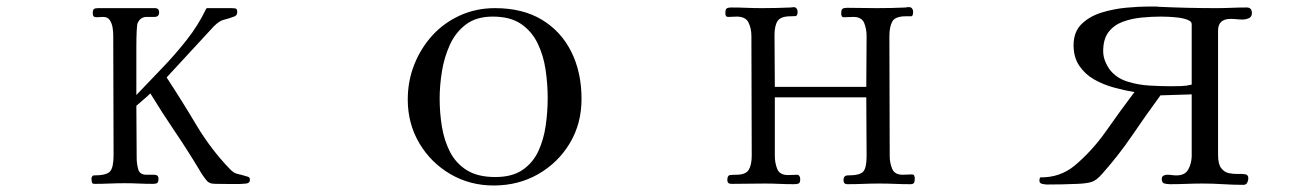

<svg xmlns="http://www.w3.org/2000/svg" viewBox="-20 -565 4040 590"><path d="M748 -12Q748 -3 737 -1Q721 1 692.5 0.5Q664 0 645 0Q638 0 631 -1Q624 -2 617 -8Q610 -16 603.5 -25.5Q597 -35 592 -44Q556 -104 517 -161.5Q478 -219 442 -278Q432 -268 421 -259Q410 -250 399 -240Q399 -200 399.5 -159.5Q400 -119 400 -79Q400 -63 404.5 -45.5Q409 -28 430 -28H454Q467 -28 467 -16Q467 -6 463.5 -3Q460 0 450 0Q428 0 406.5 -1Q385 -2 363 -2Q340 -2 316.5 -1Q293 0 270 0Q263 0 262 -6Q261 -12 261 -16Q261 -19 263 -22.5Q265 -26 269 -26Q307 -26 318 -38Q329 -50 329 -88Q329 -180 328.5 -272.5Q328 -365 328 -457Q328 -467 326 -480Q324 -493 317.5 -503Q311 -513 297 -513Q292 -513 286.5 -512.5Q281 -512 276 -512Q265 -512 265 -524Q265 -534 268.5 -537Q272 -540 281 -540H456Q469 -540 469 -527Q469 -513 454.5 -513Q440 -513 431 -513Q411 -513 403 -494Q401 -490 400 -469Q399 -448 399 -421.5Q399 -395 399 -373Q399 -351 399 -344V-273Q437 -313 477.5 -355Q518 -397 553.5 -442Q589 -487 613 -537Q615 -540 616 -540H690Q698 -540 703.5 -539Q709 -538 709 -528Q709 -517 699 -514Q680 -507 667 -504Q654 -501 637 -484L492 -327Q538 -257 583 -181.5Q628 -106 686 -46Q698 -33 710 -30.5Q722 -28 738 -23Q743 -22 745.5 -20Q748 -18 748 -12Z M1663 -264Q1663 -307 1656.5 -351Q1650 -395 1632 -432Q1614 -469 1581 -491.5Q1548 -514 1494 -514Q1444 -514 1412 -490Q1380 -466 1362.5 -427.5Q1345 -389 1338 -345.5Q1331 -302 1331 -262Q1331 -218 1338 -175.5Q1345 -133 1363 -98Q1381 -63 1414.5 -42Q1448 -21 1502 -21Q1554 -21 1586 -43Q1618 -65 1634.5 -101Q1651 -137 1657 -179.5Q1663 -222 1663 -264ZM1767 -261Q1767 -185 1731 -125Q1695 -65 1634 -30Q1573 5 1497 5Q1424 5 1364 -30Q1304 -65 1268.5 -125Q1233 -185 1233 -259Q1233 -316 1253 -366.5Q1273 -417 1308.5 -456Q1344 -495 1393.5 -517.5Q1443 -540 1501 -540Q1586 -540 1645 -504.5Q1704 -469 1735.5 -406Q1767 -343 1767 -261Z M2791 -16Q2791 -7 2788.5 -3Q2786 1 2777 1Q2753 1 2729.5 0Q2706 -1 2682 -1Q2657 -1 2633 0Q2609 1 2584 1Q2572 1 2572 -11Q2572 -26 2585 -26Q2622 -26 2632.5 -37.5Q2643 -49 2643 -85Q2643 -131 2642.5 -176Q2642 -221 2642 -266H2361V-85Q2361 -64 2368.5 -45.5Q2376 -27 2402 -27Q2409 -27 2415.5 -27.5Q2422 -28 2429 -28Q2434 -28 2436.5 -24Q2439 -20 2439 -15Q2439 -3 2434 -1Q2429 1 2419 1Q2397 1 2375 0Q2353 -1 2330 -1Q2305 -1 2279 -0.5Q2253 0 2227 0Q2215 0 2215 -12Q2215 -26 2223.5 -27Q2232 -28 2242 -28Q2272 -28 2281 -43.5Q2290 -59 2290 -87Q2290 -179 2289.5 -271Q2289 -363 2289 -454Q2289 -478 2280 -496Q2271 -514 2244 -514Q2238 -514 2231.5 -513.5Q2225 -513 2219 -513Q2212 -513 2210.5 -516.5Q2209 -520 2209 -525Q2209 -536 2213 -539Q2217 -542 2227 -542Q2250 -542 2274 -541Q2298 -540 2321 -540Q2343 -540 2365.5 -540.5Q2388 -541 2410 -542Q2412 -542 2414.5 -542.5Q2417 -543 2419 -543Q2425 -543 2428 -538.5Q2431 -534 2431 -529Q2431 -516 2424.5 -515.5Q2418 -515 2410 -515Q2379 -515 2369.5 -500.5Q2360 -486 2360 -457Q2360 -417 2360.5 -377.5Q2361 -338 2361 -298H2642Q2642 -337 2642.5 -376Q2643 -415 2643 -454Q2643 -476 2635.5 -494.5Q2628 -513 2602 -513Q2595 -513 2588.5 -512.5Q2582 -512 2575 -512Q2568 -512 2566.5 -515.5Q2565 -519 2565 -524Q2565 -535 2569 -538Q2573 -541 2583 -541Q2606 -541 2629 -540.5Q2652 -540 2674 -540Q2697 -540 2719.5 -540.5Q2742 -541 2764 -542Q2766 -543 2769 -543Q2772 -543 2774 -543Q2780 -543 2783 -538.5Q2786 -534 2786 -529Q2786 -515 2780 -515Q2774 -515 2764 -515Q2731 -515 2722 -499Q2713 -483 2713 -453Q2713 -362 2713.5 -269.5Q2714 -177 2714 -85Q2714 -65 2721.5 -46.5Q2729 -28 2754 -28Q2761 -28 2767.5 -28.5Q2774 -29 2781 -29Q2788 -29 2789.5 -25Q2791 -21 2791 -16Z M3642 -491Q3642 -499 3629.5 -504Q3617 -509 3600 -511Q3583 -513 3568 -513.5Q3553 -514 3547 -514Q3519 -514 3488 -511Q3457 -508 3430 -498Q3403 -488 3386.5 -466.5Q3370 -445 3370 -408Q3370 -392 3376 -377Q3382 -362 3391 -350Q3411 -325 3444 -314.5Q3477 -304 3513 -302Q3549 -300 3578 -300Q3594 -300 3610 -300.5Q3626 -301 3642 -305ZM3827 -525Q3827 -513 3817.5 -509Q3808 -505 3798 -505Q3789 -505 3780 -506Q3771 -507 3762 -507Q3723 -507 3723 -471V-89Q3723 -61 3732.5 -48.5Q3742 -36 3756 -33Q3770 -30 3783.5 -30.5Q3797 -31 3806.5 -29.5Q3816 -28 3816 -17Q3816 -10 3812.5 -3.5Q3809 3 3801 3Q3770 3 3738.5 1Q3707 -1 3676 -1Q3651 -1 3626 0Q3601 1 3576 1Q3567 1 3558.5 -1Q3550 -3 3550 -15Q3550 -22 3555 -25Q3560 -28 3566 -28Q3574 -28 3581 -27Q3588 -26 3595 -26Q3621 -26 3631 -43.5Q3641 -61 3642 -84V-275L3546 -272Q3502 -212 3459.5 -149.5Q3417 -87 3367 -31Q3349 -10 3333 -5.5Q3317 -1 3291 0Q3268 1 3244.5 1.5Q3221 2 3198 2Q3191 2 3182.5 0Q3174 -2 3174 -10Q3174 -17 3177 -20Q3236 -19 3281 -55Q3336 -101 3379.5 -163Q3423 -225 3466 -282Q3436 -287 3403 -296Q3370 -305 3342 -321Q3314 -337 3296.5 -363Q3279 -389 3279 -426Q3279 -467 3303.5 -491Q3328 -515 3365.5 -526.5Q3403 -538 3442.5 -541.5Q3482 -545 3512 -545Q3520 -545 3527.5 -545Q3535 -545 3543 -544Q3587 -542 3630.5 -541Q3674 -540 3717 -540Q3740 -540 3763.5 -541Q3787 -542 3811 -542Q3827 -542 3827 -525Z"/></svg>

Font: Kaisei Decol
Style: Regular
Weight: 400
Designer: Font-Kai, 金井和夫
Foundry: KAZUO KANAI
Version: Version 5.003